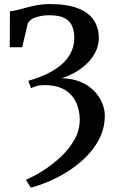

<svg xmlns="http://www.w3.org/2000/svg" viewBox="-20 -768 584 921"><path d="M127.7 132.1 104.1 94.6Q142.7 78 187.3 49.9Q231.8 21.8 271.8 -15.8Q311.9 -53.3 337.2 -98.2Q362.6 -143 362.6 -193.4Q362.6 -237.1 346 -274.9Q329.5 -312.8 291.9 -336.3Q254.3 -359.8 191.7 -359.8Q169.5 -359.8 153.5 -354.8Q137.4 -349.8 129.1 -344.6L115.6 -380.2Q168.5 -395.4 209.4 -415.7Q250.3 -436 278.6 -461.6Q306.8 -487.1 321.5 -518.3Q336.3 -549.4 336.3 -585.7Q336.3 -617.1 326.4 -641.8Q316.6 -666.5 290.7 -680.7Q264.9 -694.9 215.9 -694.9Q184.3 -694.9 154.6 -686Q124.9 -677.1 113.5 -656L86.4 -541.3H27L27.5 -714.1Q46.2 -715.4 66.8 -720.8Q87.5 -726.2 111 -732.7Q134.5 -739.2 161.3 -743.9Q188.1 -748.5 219.2 -748.5Q302.7 -748.5 354.5 -728Q406.3 -707.5 430.1 -670.7Q454 -634 454 -585.9Q454 -552.2 439.7 -522Q425.4 -491.8 400.7 -466.8Q375.9 -441.8 344.1 -423.1Q312.2 -404.3 276.9 -392.9Q332.5 -390.9 371.8 -372.8Q411.1 -354.7 435.7 -327.5Q460.2 -300.3 471.5 -270.4Q482.8 -240.5 482.8 -215.4Q482.8 -154.1 457 -103.2Q431.2 -52.4 389.7 -12.2Q348.3 28.1 300.1 57.5Q251.8 87 206.3 105.6Q160.7 124.2 127.7 132.1Z"/></svg>

Font: Merriweather Light
Style: Regular
Weight: 300
Designer: Eben Sorkin
Foundry: Eben Sorkin
Version: Version 2.100